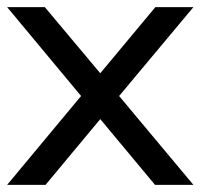

<svg xmlns="http://www.w3.org/2000/svg" viewBox="-26 -520 564 540"><path d="M518 -500H411L256 -314L100 -500H-6L202 -250L-6 0H102L256 -185L410 0H518L309 -250Z"/></svg>

Font: Orkney
Style: Regular
Weight: 400
Designer: Samuel Oakes and Alfredo Marco Pradil
Foundry: Alfredo Marco Pradil
Version: 1.0; ttfautohint (v1.5)